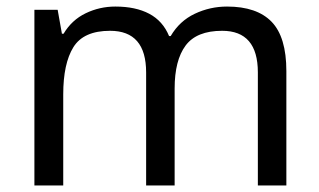

<svg xmlns="http://www.w3.org/2000/svg" viewBox="-20 -566 975 586"><path d="M673 -546Q764 -546 809 -499.5Q854 -453 854 -349V0H767V-345Q767 -472 658 -472Q580 -472 546.5 -427Q513 -382 513 -296V0H426V-345Q426 -472 316 -472Q235 -472 204 -422Q173 -372 173 -278V0H85V-536H156L169 -463H174Q199 -505 241.5 -525.5Q284 -546 332 -546Q394 -546 435.5 -524Q477 -502 496 -456H501Q528 -502 574.5 -524Q621 -546 673 -546Z"/></svg>

Font: Noto Sans Ol Chiki
Style: Regular
Weight: 400
Designer: Monotype Design Team, Lewis McGuffie
Foundry: Monotype Imaging Inc.
Version: Version 2.003